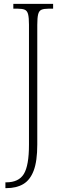

<svg xmlns="http://www.w3.org/2000/svg" viewBox="-20 -734 329 994"><path d="M8 240V210H12Q77 210 103.5 166.5Q130 123 130 15V-606Q130 -642 125.5 -660Q121 -678 108.5 -683.5Q96 -689 73 -689H49V-714H255V-689H230Q207 -689 194.5 -683.5Q182 -678 177.5 -660Q173 -642 173 -605V14Q173 100 154.5 149Q136 198 100.5 219Q65 240 13 240Z"/></svg>

Font: Noto Serif Sinhala Condensed ExtraLight
Style: Regular
Weight: 200
Width: 3
Designer: Jelle Bosma - Monotype Design Team
Foundry: Monotype Imaging Inc.
Version: Version 2.007; ttfautohint (v1.8.4.7-5d5b)